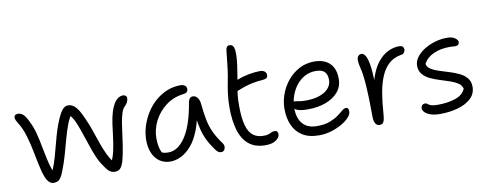

<svg xmlns="http://www.w3.org/2000/svg" viewBox="-61 -1004 3355 1318"><g transform="rotate(-10 1616.5 -345.5)"><path d="M223 15Q202 15 184 -9Q166 -33 151 -97Q139 -148 127.5 -209.5Q116 -271 98.5 -330.5Q81 -390 52 -435Q39 -455 37.5 -468Q36 -481 43 -488Q50 -495 64 -495Q81 -495 97.5 -482.5Q114 -470 135 -426Q156 -385 168.5 -335.5Q181 -286 190.5 -234.5Q200 -183 211 -136Q222 -89 239 -53L219 -50Q234 -73 247.5 -113.5Q261 -154 273.5 -202.5Q286 -251 299 -297Q312 -343 325 -377Q349 -440 368.5 -466Q388 -492 412 -492Q437 -492 456.5 -475Q476 -458 495 -422Q514 -386 537 -327Q548 -299 560 -262Q572 -225 586 -187Q600 -149 616 -115.5Q632 -82 651 -60L639 -56Q656 -92 665 -135Q674 -178 679.5 -223Q685 -268 691 -312.5Q697 -357 709 -397Q718 -426 730.5 -447.5Q743 -469 760 -481.5Q777 -494 796 -494Q803 -494 809 -491Q815 -488 818.5 -483Q822 -478 822 -472Q822 -456 814.5 -442Q807 -428 795 -417Q781 -404 772 -375.5Q763 -347 757 -310Q751 -273 746 -233.5Q741 -194 736 -161Q725 -89 714 -51.5Q703 -14 688.5 -0.5Q674 13 652 13Q627 13 609.5 -3.5Q592 -20 563 -66Q541 -104 523 -154Q505 -204 488 -256.5Q471 -309 453.5 -353Q436 -397 413 -422L426 -428Q407 -404 391.5 -363Q376 -322 362 -270.5Q348 -219 332.5 -164Q317 -109 297 -58Q286 -29 276 -13Q266 3 254 9Q242 15 223 15Z M1040 10Q997 10 965.5 -11.5Q934 -33 917 -72Q900 -111 900 -163Q900 -210 914.5 -257.5Q929 -305 955 -347.5Q981 -390 1018 -423Q1055 -456 1100 -475Q1145 -494 1197 -494Q1215 -494 1227 -485.5Q1239 -477 1239 -460Q1239 -449 1232 -441Q1225 -433 1209 -431Q1137 -423 1083.5 -382.5Q1030 -342 1000.5 -284Q971 -226 971 -163Q971 -131 976.5 -104.5Q982 -78 1002 -36L956 -93Q978 -69 993 -61.5Q1008 -54 1036 -54Q1104 -54 1156.5 -134Q1209 -214 1234 -367Q1237 -384 1244.5 -394Q1252 -404 1267 -404Q1287 -404 1300 -386Q1313 -368 1315 -338Q1321 -277 1330.5 -229Q1340 -181 1360 -139Q1380 -97 1414 -51Q1421 -42 1422 -32Q1423 -22 1420 -13Q1417 -4 1410.5 1.5Q1404 7 1395 7Q1382 7 1374 1.5Q1366 -4 1358 -14Q1339 -40 1322 -67.5Q1305 -95 1291.5 -131.5Q1278 -168 1269 -219Q1260 -270 1258 -342L1284 -341Q1273 -245 1248 -177.5Q1223 -110 1188.5 -69Q1154 -28 1115.5 -9Q1077 10 1040 10Z M1702 13Q1629 13 1585 -24Q1541 -61 1521.5 -127.5Q1502 -194 1502 -282Q1502 -337 1508 -381.5Q1514 -426 1522 -465.5Q1530 -505 1535 -544Q1541 -593 1544 -623.5Q1547 -654 1550 -679Q1552 -690 1557.5 -698Q1563 -706 1576 -706Q1604 -706 1609 -668Q1614 -630 1604 -557Q1598 -513 1592 -481Q1586 -449 1581 -420.5Q1576 -392 1572.5 -360.5Q1569 -329 1569 -286Q1569 -199 1583.5 -148Q1598 -97 1627 -75Q1656 -53 1699 -53Q1724 -53 1736.5 -58Q1749 -63 1757.5 -67.5Q1766 -72 1779 -72Q1790 -72 1796 -65Q1802 -58 1802 -47Q1802 -25 1776 -6Q1750 13 1702 13ZM1577 -387Q1555 -377 1543.5 -384Q1532 -391 1532 -405Q1532 -423 1542.5 -436.5Q1553 -450 1592 -464Q1627 -478 1670.5 -486.5Q1714 -495 1751 -495Q1770 -495 1782.5 -486Q1795 -477 1795 -460Q1795 -446 1787 -440Q1779 -434 1760 -432Q1719 -429 1687.5 -422.5Q1656 -416 1629.5 -407Q1603 -398 1577 -387Z M2076 10Q2005 10 1960 -18.5Q1915 -47 1893.5 -96.5Q1872 -146 1872 -210Q1872 -260 1890 -310.5Q1908 -361 1942 -402.5Q1976 -444 2023.5 -469.5Q2071 -495 2130 -495Q2174 -495 2206.5 -479Q2239 -463 2257 -430.5Q2275 -398 2275 -349Q2275 -296 2243 -258Q2211 -220 2156 -199.5Q2101 -179 2031 -179Q1969 -179 1946.5 -194Q1924 -209 1924 -227Q1924 -238 1929.5 -243.5Q1935 -249 1949 -249Q1960 -249 1977 -245Q1994 -241 2027 -241Q2082 -241 2122.5 -255Q2163 -269 2185.5 -294.5Q2208 -320 2208 -353Q2208 -391 2189.5 -410Q2171 -429 2127 -429Q2086 -429 2051.5 -410.5Q2017 -392 1992 -360Q1967 -328 1953 -287Q1939 -246 1939 -201Q1939 -161 1952 -128Q1965 -95 1994.5 -75Q2024 -55 2073 -55Q2126 -55 2161.5 -68.5Q2197 -82 2220.5 -99Q2244 -116 2259.5 -129.5Q2275 -143 2288 -143Q2299 -143 2303 -136Q2307 -129 2307 -114Q2307 -96 2287.5 -74.5Q2268 -53 2235 -34Q2202 -15 2161 -2.5Q2120 10 2076 10Z M2496 12Q2484 12 2475.5 4.5Q2467 -3 2462.5 -16.5Q2458 -30 2458 -47Q2458 -111 2456 -177Q2454 -243 2449.5 -299Q2445 -355 2436 -389Q2430 -412 2428 -425Q2426 -438 2426 -451Q2426 -468 2434 -479Q2442 -490 2458 -490Q2472 -490 2484 -472Q2496 -454 2504 -409.5Q2512 -365 2514.5 -285.5Q2517 -206 2512 -84L2489 -126Q2493 -233 2515.5 -305Q2538 -377 2572 -419Q2606 -461 2644.5 -479Q2683 -497 2720 -497Q2740 -497 2747 -488.5Q2754 -480 2754 -469Q2754 -459 2747 -448.5Q2740 -438 2723 -436Q2672 -427 2638.5 -396.5Q2605 -366 2584 -317Q2563 -268 2552 -204Q2541 -140 2536 -64Q2534 -34 2530 -17.5Q2526 -1 2518 5.5Q2510 12 2496 12Z M2919 10Q2881 10 2854 1Q2827 -8 2813.5 -22Q2800 -36 2800 -50Q2800 -62 2807.5 -70.5Q2815 -79 2829 -79Q2837 -79 2841.5 -75.5Q2846 -72 2853 -67Q2860 -62 2874 -58.5Q2888 -55 2915 -55Q2983 -55 3036 -72.5Q3089 -90 3108 -133Q3102 -158 3079 -173Q3056 -188 3023.5 -199Q2991 -210 2955.5 -221Q2920 -232 2889.5 -246.5Q2859 -261 2839.5 -284.5Q2820 -308 2820 -344Q2820 -375 2841 -403Q2862 -431 2897 -452.5Q2932 -474 2974.5 -486Q3017 -498 3061 -497Q3093 -496 3111.5 -482Q3130 -468 3130 -455Q3130 -444 3122.5 -437Q3115 -430 3100 -430Q3097 -430 3092 -430.5Q3087 -431 3080 -431.5Q3073 -432 3063 -432Q2999 -432 2950.5 -410.5Q2902 -389 2879 -346Q2883 -323 2906 -308.5Q2929 -294 2962 -283.5Q2995 -273 3031 -262Q3067 -251 3098.5 -236Q3130 -221 3150 -197Q3170 -173 3170 -136Q3170 -86 3134 -53.5Q3098 -21 3041 -5.5Q2984 10 2919 10Z"/></g></svg>

Font: Shantell Sans Light
Style: Regular
Weight: 300
Designer: Stephen Nixon, Anya Danilova, Shantell Martin
Foundry: Arrow Type
Version: Version 1.011;[c5ecc13dd]